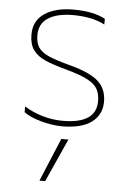

<svg xmlns="http://www.w3.org/2000/svg" viewBox="-54 -535 567 835"><g transform="rotate(5 230.0 -118.0)"><path d="M227 15Q185 15 135.5 1.5Q86 -12 60 -32V-57Q97 -34 140.5 -21.5Q184 -9 228 -9Q374 -9 374 -107Q374 -139 362 -160.5Q350 -182 317.5 -199Q285 -216 222 -233Q163 -249 129.5 -264Q96 -279 78 -304Q60 -329 60 -371Q60 -432 107.5 -463.5Q155 -495 233 -495Q320 -495 372 -467V-442Q317 -471 233 -471Q164 -471 125 -446Q86 -421 86 -371Q86 -337 99.5 -317Q113 -297 144.5 -283Q176 -269 240 -252Q327 -229 363.5 -196Q400 -163 400 -107Q400 -51 356.5 -18Q313 15 227 15ZM229 70H260L175 259H150Z"/></g></svg>

Font: Prompt Thin
Style: Regular
Weight: 100
Designer: Katatrad Team
Foundry: CadsonDemak
Version: Version 1.030